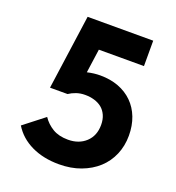

<svg xmlns="http://www.w3.org/2000/svg" viewBox="-129 -804 842 916"><g transform="rotate(20 292.0 -346.0)"><path d="M271 8Q192 8 131.5 -21Q71 -50 38 -104L142 -185Q162 -155 193.5 -136Q225 -117 272 -117Q327 -117 362 -149.5Q397 -182 397 -237Q397 -265 387.5 -286Q378 -307 362 -320Q346 -333 324 -339.5Q302 -346 277 -346Q253 -346 232.5 -339Q212 -332 196 -321H107L160 -700H493V-571H264L247 -450Q281 -458 313 -458Q364 -458 405.5 -442.5Q447 -427 477 -397.5Q507 -368 523 -326.5Q539 -285 539 -234Q539 -182 520 -137.5Q501 -93 466 -61Q431 -29 381.5 -10.5Q332 8 271 8Z"/></g></svg>

Font: Tilda Sans Extra Bold
Style: Regular
Weight: 800
Designer: ParaType Ltd
Foundry: ParaType Ltd
Version: Version 1.009